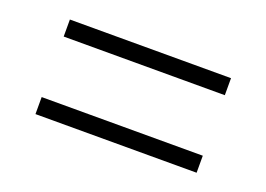

<svg xmlns="http://www.w3.org/2000/svg" viewBox="-52 -596 662 477"><g transform="rotate(20 279.5 -357.0)"><path d="M66 -437H492V-482H66ZM66 -232H492V-277H66Z"/></g></svg>

Font: Noto Serif Devanagari Light
Style: Regular
Weight: 300
Designer: Universal Thirst, Indian Type Foundry and the Monotype Design Team
Foundry: Monotype Imaging Inc.
Version: Version 2.004